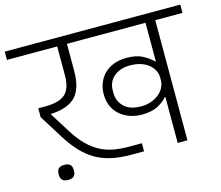

<svg xmlns="http://www.w3.org/2000/svg" viewBox="-124 -833 1161 1008"><g transform="rotate(-15 457.0 -329.5)"><path d="M482 -3Q422 -3 374.5 -13.5Q327 -24 288.5 -46.5Q250 -69 218 -103Q186 -137 156 -184L73 -317V-365H109Q190 -365 221.5 -396Q253 -427 253 -496V-653H-20V-698H934V-653H786V0H733V-249H729Q712 -228 678.5 -210Q645 -192 592 -192Q554 -192 523.5 -203.5Q493 -215 470.5 -235Q448 -255 436 -283.5Q424 -312 424 -347Q424 -381 435.5 -409Q447 -437 468 -457.5Q489 -478 519.5 -489.5Q550 -501 588 -501Q642 -501 675.5 -483Q709 -465 729 -444H733V-653H306V-507Q306 -409 263.5 -366Q221 -323 129 -319V-317L198 -207Q226 -162 256 -131.5Q286 -101 319.5 -82Q353 -63 392.5 -55Q432 -47 480 -47H551V-3ZM598 -235Q630 -235 655 -244.5Q680 -254 697.5 -269Q715 -284 724 -303Q733 -322 733 -340V-356Q733 -375 724 -393.5Q715 -412 697.5 -426.5Q680 -441 654.5 -449.5Q629 -458 596 -458Q567 -458 544.5 -450Q522 -442 506.5 -428Q491 -414 483 -395.5Q475 -377 475 -356V-340Q475 -296 506 -265.5Q537 -235 598 -235ZM128 39Q87 39 87 2V-6Q87 -43 128 -43Q169 -43 169 -6V2Q169 39 128 39Z"/></g></svg>

Font: IBM Plex Sans Devanagari Light
Style: Regular
Weight: 300
Designer: Mike Abbink, Paul van der Laan, Pieter van Rosmalen, Erin McLaughlin
Foundry: Bold Monday
Version: Version 1.1